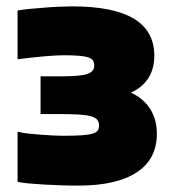

<svg xmlns="http://www.w3.org/2000/svg" viewBox="-20 -873 538 601"><path d="M225 -292Q197 -292 168.5 -293Q140 -294 114.5 -295.5Q89 -297 68 -299Q47 -301 35 -304V-460H39Q50 -457 68 -455Q86 -453 105.5 -451.5Q125 -450 144 -449Q163 -448 178 -448Q213 -448 235 -449.5Q257 -451 269 -454.5Q281 -458 285.5 -464Q290 -470 290 -480Q290 -491 284.5 -498Q279 -505 265 -509Q251 -513 226.5 -514.5Q202 -516 164 -516H107V-634H164Q196 -634 217.5 -635.5Q239 -637 251.5 -641Q264 -645 269.5 -651.5Q275 -658 275 -668Q275 -677 271 -683.5Q267 -690 256 -693.5Q245 -697 226.5 -698.5Q208 -700 179 -700Q155 -700 116 -696.5Q77 -693 39 -688H35V-840Q50 -843 72 -845Q94 -847 118 -849Q142 -851 165.5 -852Q189 -853 207 -853Q463 -853 463 -699Q463 -617 390 -583Q429 -565 450 -532Q471 -499 471 -454Q471 -375 408 -333.5Q345 -292 225 -292Z"/></svg>

Font: Encode Sans Normal
Style: Black
Weight: 900
Designer: Pablo Impallari, Andres Torresi
Foundry: Pablo Impallari, Andres Torresi
Version: Version 1.000; ttfautohint (v1.00) -l 8 -r 50 -G 200 -x 14 -